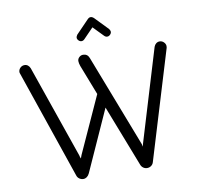

<svg xmlns="http://www.w3.org/2000/svg" viewBox="-107 -1168 1342 1294"><g transform="rotate(-10 563.5 -521.0)"><path d="M1067 -775Q1067 -767 1066 -763L840 -19Q836 -5 824 4Q812 13 796 13Q781 13 769 4Q757 -5 752 -20L590 -437L402 -20Q395 -5 384 3Q373 11 360 11Q345 11 332.5 2Q320 -7 316 -21L62 -764Q60 -768 60 -775Q61 -791 73 -802.5Q85 -814 102 -814Q115 -814 125 -806Q135 -798 140 -785L360 -150Q362 -139 367 -128L375 -150L551 -537L471 -743Q464 -763 464 -777Q464 -792 475.5 -803Q487 -814 502 -814Q533 -814 544 -784L788 -152L792 -134L796 -152L987 -783Q992 -797 1002.5 -805Q1013 -813 1026 -813Q1042 -813 1054 -801.5Q1066 -790 1067 -775ZM706 -954Q714 -942 714 -935Q714 -924 705 -915Q696 -906 685 -906Q674 -906 665 -915L597 -985L529 -915Q520 -906 509 -906Q498 -906 489 -915Q480 -924 480 -935Q480 -942 488 -954L574 -1043Q585 -1055 596 -1055Q608 -1055 620 -1043Z"/></g></svg>

Font: Tsukimi Rounded Medium
Style: Regular
Weight: 500
Designer: Takashi Funayama
Foundry: Takashi Funayama
Version: Version 1.032; ttfautohint (v1.8.3)